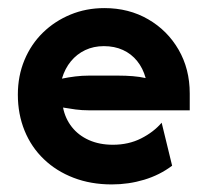

<svg xmlns="http://www.w3.org/2000/svg" viewBox="-20 -451 519 484"><path d="M261.8 13.9Q209 13.9 165.6 -2.8Q122.2 -19.4 90.6 -49.7Q59 -79.9 42 -121.5Q25 -163.2 25 -212.5Q25 -259.7 41.7 -299.7Q58.3 -339.6 88.2 -368.8Q118.1 -397.9 157.6 -414.2Q197.2 -430.6 243.1 -430.6Q304.9 -430.6 353.5 -402.4Q402.1 -374.3 430.2 -325.7Q458.3 -277.1 458.3 -215.3V-172.9H204.2Q186.8 -172.9 170.8 -175Q154.9 -177.1 138.9 -179.9Q144.4 -152.1 161.1 -130.9Q177.8 -109.7 204.2 -97.9Q230.6 -86.1 264.6 -86.1Q304.2 -86.1 335.8 -102.1Q367.4 -118.1 387.5 -141.7L413.9 -33.3Q382.6 -9.7 343.4 2.1Q304.2 13.9 261.8 13.9ZM136.1 -252.8Q152.8 -256.2 169.8 -258.3Q186.8 -260.4 204.2 -260.4H277.8Q297.2 -260.4 314.6 -259Q331.9 -257.6 347.2 -254.2Q340.3 -279.2 325.7 -297.2Q311.1 -315.3 289.9 -325Q268.8 -334.7 241.7 -334.7Q216 -334.7 194.8 -324.7Q173.6 -314.6 158.7 -296.5Q143.8 -278.5 136.1 -252.8Z"/></svg>

Font: Afacad Flux
Style: Regular
Weight: 400
Designer: Kristian Moeller
Foundry: Dicotype
Version: Version 1.100